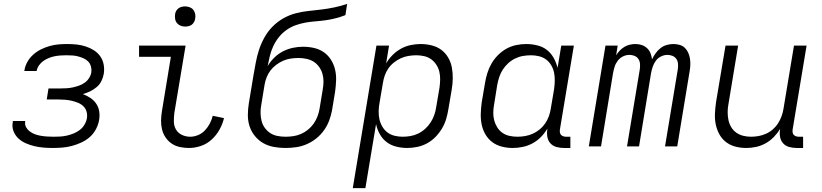

<svg xmlns="http://www.w3.org/2000/svg" viewBox="-20 -755 4240 990"><path d="M252 8Q228 8 204 6Q180 4 157 -1.5Q134 -7 112.5 -16.5Q91 -26 74.5 -41.5Q58 -57 49.5 -79Q41 -101 46 -126V-131H110V-129Q107 -112 115 -98.5Q123 -85 135.5 -76Q148 -67 162.5 -62Q177 -57 192.5 -54.5Q208 -52 224.5 -51Q241 -50 257 -50Q274 -50 291 -51Q308 -52 325.5 -56Q343 -60 360 -67Q377 -74 391.5 -85Q406 -96 415.5 -112Q425 -128 428 -145Q431 -163 426.5 -179Q422 -195 410.5 -206.5Q399 -218 383.5 -224.5Q368 -231 351.5 -235Q335 -239 318 -240.5Q301 -242 284 -242H221L230 -299H293Q308 -299 324 -300Q340 -301 356 -304.5Q372 -308 387.5 -313.5Q403 -319 416.5 -328.5Q430 -338 439 -352Q448 -366 451 -382Q453 -397 449 -412Q445 -427 435 -437.5Q425 -448 411.5 -454Q398 -460 383.5 -464Q369 -468 353.5 -469Q338 -470 322 -470Q308 -470 292.5 -469Q277 -468 262 -465Q247 -462 232 -456Q217 -450 204 -441Q191 -432 181.5 -418.5Q172 -405 169 -390V-389H105L106 -392Q109 -414 121 -435.5Q133 -457 151.5 -473.5Q170 -490 191.5 -500.5Q213 -511 235.5 -517.5Q258 -524 281 -526Q304 -528 327 -528Q351 -528 375 -525.5Q399 -523 422 -515.5Q445 -508 464.5 -495.5Q484 -483 497 -464.5Q510 -446 514.5 -422.5Q519 -399 515 -374Q512 -356 503 -337.5Q494 -319 478.5 -306Q463 -293 444.5 -284Q426 -275 407 -270Q428 -262 446 -250Q464 -238 476 -220.5Q488 -203 491.5 -181Q495 -159 491 -136Q487 -112 474.5 -88.5Q462 -65 442.5 -48Q423 -31 399 -20Q375 -9 350.5 -2.5Q326 4 301 6Q276 8 252 8Z M954 8Q930 8 907 3Q884 -2 865.5 -14.5Q847 -27 834 -46Q821 -65 815.5 -87.5Q810 -110 810.5 -134Q811 -158 815 -182L861 -462H697V-520H937L879 -173Q876 -150 876.5 -127.5Q877 -105 887.5 -87Q898 -69 918 -59.5Q938 -50 961 -50Q981 -50 1001.5 -58.5Q1022 -67 1037 -83Q1052 -99 1062 -118.5Q1072 -138 1077 -158L1135 -146Q1128 -116 1112 -87Q1096 -58 1071.5 -35.5Q1047 -13 1016 -2.5Q985 8 954 8ZM935 -618Q922 -618 911 -622.5Q900 -627 892.5 -636Q885 -645 883 -657.5Q881 -670 883 -683Q884 -691 889 -699.5Q894 -708 901.5 -713Q909 -718 917.5 -720Q926 -722 934 -722Q947 -722 958.5 -717.5Q970 -713 977 -704Q984 -695 986.5 -682.5Q989 -670 986 -657Q985 -649 980 -640.5Q975 -632 968 -627Q961 -622 952 -620Q943 -618 935 -618Z M1452 8Q1421 8 1391.5 2.5Q1362 -3 1337.5 -17Q1313 -31 1294.5 -53.5Q1276 -76 1267 -103.5Q1258 -131 1258 -161Q1258 -191 1263 -222L1287 -367Q1293 -400 1299 -433Q1305 -466 1315.5 -498Q1326 -530 1343 -561Q1360 -592 1385 -617.5Q1410 -643 1441 -660.5Q1472 -678 1505 -686.5Q1538 -695 1571.5 -698.5Q1605 -702 1638 -706Q1671 -710 1704.5 -717Q1738 -724 1770 -735L1761 -677Q1735 -667 1709.5 -660.5Q1684 -654 1658.5 -650.5Q1633 -647 1607 -645Q1581 -643 1555.5 -638.5Q1530 -634 1504.5 -625Q1479 -616 1456 -599.5Q1433 -583 1416 -561Q1399 -539 1388 -514.5Q1377 -490 1371 -465Q1365 -440 1360 -414Q1374 -438 1394.5 -458Q1415 -478 1439.5 -490.5Q1464 -503 1490.5 -508.5Q1517 -514 1543 -514Q1572 -514 1600 -507.5Q1628 -501 1650 -485.5Q1672 -470 1686.5 -447Q1701 -424 1707.5 -397Q1714 -370 1713 -341Q1712 -312 1708 -283L1692 -186Q1687 -159 1677 -132.5Q1667 -106 1650 -82.5Q1633 -59 1610.5 -41Q1588 -23 1561.5 -11.5Q1535 0 1507 4Q1479 8 1452 8ZM1452 -50Q1472 -50 1492.5 -53Q1513 -56 1532.5 -64.5Q1552 -73 1569 -87Q1586 -101 1598 -118.5Q1610 -136 1617.5 -156Q1625 -176 1628 -196L1644 -293Q1648 -314 1648 -335Q1648 -356 1642.5 -375Q1637 -394 1625 -410.5Q1613 -427 1597 -437Q1581 -447 1560.5 -451.5Q1540 -456 1519 -456Q1499 -456 1479 -453Q1459 -450 1440.5 -442Q1422 -434 1404.5 -421Q1387 -408 1374.5 -391.5Q1362 -375 1354.5 -355.5Q1347 -336 1344 -317L1327 -213Q1323 -192 1323.5 -171Q1324 -150 1329 -130.5Q1334 -111 1346 -95Q1358 -79 1374 -68.5Q1390 -58 1410.5 -54Q1431 -50 1452 -50Z M1799 215 1921 -520H1986L1971 -428Q1984 -451 2004 -471Q2024 -491 2047.5 -504Q2071 -517 2097.5 -522.5Q2124 -528 2149 -528Q2178 -528 2206 -521Q2234 -514 2255.5 -498Q2277 -482 2291 -458Q2305 -434 2310 -406.5Q2315 -379 2314.5 -350Q2314 -321 2309 -292L2292 -192Q2288 -167 2280.5 -141.5Q2273 -116 2259 -92.5Q2245 -69 2225.5 -49Q2206 -29 2182 -16Q2158 -3 2131.5 2.5Q2105 8 2080 8Q2051 8 2023 1Q1995 -6 1973.5 -22.5Q1952 -39 1938.5 -63Q1925 -87 1919 -115L1864 215ZM2056 -50Q2076 -50 2096.5 -53.5Q2117 -57 2136.5 -66.5Q2156 -76 2172.5 -91Q2189 -106 2200.5 -124Q2212 -142 2219 -161.5Q2226 -181 2229 -202L2246 -302Q2249 -323 2249.5 -344Q2250 -365 2245.5 -384.5Q2241 -404 2230 -421Q2219 -438 2203 -449.5Q2187 -461 2167 -465.5Q2147 -470 2126 -470Q2106 -470 2085.5 -466.5Q2065 -463 2046.5 -454.5Q2028 -446 2011 -432.5Q1994 -419 1982 -401.5Q1970 -384 1963.5 -364.5Q1957 -345 1954 -325L1937 -225Q1933 -204 1932.5 -182Q1932 -160 1936.5 -140Q1941 -120 1951.5 -102Q1962 -84 1978 -72Q1994 -60 2014.5 -55Q2035 -50 2056 -50Z M2624 8Q2595 8 2567.5 1Q2540 -6 2518.5 -22Q2497 -38 2483 -62Q2469 -86 2463.5 -113.5Q2458 -141 2459 -170Q2460 -199 2464 -228L2481 -328Q2485 -353 2493 -378.5Q2501 -404 2514.5 -427.5Q2528 -451 2548 -471Q2568 -491 2591.5 -504Q2615 -517 2641.5 -522.5Q2668 -528 2693 -528Q2722 -528 2750.5 -521Q2779 -514 2800 -497.5Q2821 -481 2834.5 -457Q2848 -433 2855 -405L2874 -520H2939L2867 -87Q2866 -80 2867 -72.5Q2868 -65 2872.5 -60Q2877 -55 2884 -52.5Q2891 -50 2898 -50H2921V8H2888Q2868 8 2849.5 3Q2831 -2 2818.5 -15.5Q2806 -29 2802.5 -48Q2799 -67 2802 -87L2803 -92Q2789 -69 2769.5 -49Q2750 -29 2726 -16Q2702 -3 2675.5 2.5Q2649 8 2624 8ZM2648 -50Q2668 -50 2688 -53.5Q2708 -57 2727 -65.5Q2746 -74 2762.5 -87.5Q2779 -101 2791 -118.5Q2803 -136 2810 -155.5Q2817 -175 2820 -195L2837 -295Q2840 -316 2840.5 -338Q2841 -360 2837 -380Q2833 -400 2822.5 -418Q2812 -436 2796 -448Q2780 -460 2759.5 -465Q2739 -470 2718 -470Q2698 -470 2677 -466.5Q2656 -463 2636.5 -453.5Q2617 -444 2600.5 -429Q2584 -414 2572.5 -396Q2561 -378 2554.5 -358.5Q2548 -339 2544 -318L2528 -218Q2524 -197 2523.5 -176Q2523 -155 2528 -135.5Q2533 -116 2543.5 -99Q2554 -82 2570 -70.5Q2586 -59 2606.5 -54.5Q2627 -50 2648 -50Z M3016 0 3102 -520H3165L3157 -470Q3165 -483 3175.5 -494Q3186 -505 3199 -513Q3212 -521 3227 -524.5Q3242 -528 3256 -528Q3273 -528 3288.5 -523Q3304 -518 3316 -507Q3328 -496 3334 -481Q3340 -466 3342 -449Q3350 -466 3361 -481Q3372 -496 3386 -507Q3400 -518 3417.5 -523Q3435 -528 3452 -528Q3469 -528 3484.5 -523.5Q3500 -519 3511 -508.5Q3522 -498 3528.5 -483.5Q3535 -469 3537.5 -453.5Q3540 -438 3539.5 -421.5Q3539 -405 3536 -388L3472 0H3409L3475 -398Q3477 -412 3476 -426Q3475 -440 3467.5 -451Q3460 -462 3447.5 -467Q3435 -472 3421 -472Q3405 -472 3388.5 -464Q3372 -456 3361.5 -441.5Q3351 -427 3345.5 -410.5Q3340 -394 3337 -378L3275 0H3213L3279 -398Q3281 -412 3280 -426Q3279 -440 3271.5 -451Q3264 -462 3251.5 -467Q3239 -472 3225 -472Q3208 -472 3192 -464Q3176 -456 3165 -441.5Q3154 -427 3149 -410.5Q3144 -394 3141 -378L3079 0Z M3828 8Q3799 8 3772 1Q3745 -6 3723.5 -22.5Q3702 -39 3689 -63Q3676 -87 3670.5 -114Q3665 -141 3666.5 -170Q3668 -199 3672 -228L3721 -520H3786L3736 -218Q3732 -197 3732 -176.5Q3732 -156 3736 -136.5Q3740 -117 3750 -100Q3760 -83 3776 -71.5Q3792 -60 3811.5 -55Q3831 -50 3852 -50Q3872 -50 3891.5 -53.5Q3911 -57 3930 -65.5Q3949 -74 3965 -88Q3981 -102 3992 -119.5Q4003 -137 4010 -156Q4017 -175 4020 -195L4074 -520H4139L4067 -87Q4066 -80 4067 -72.5Q4068 -65 4072.5 -60Q4077 -55 4084 -52.5Q4091 -50 4098 -50H4121V8H4088Q4068 8 4049.5 3Q4031 -2 4018.5 -15.5Q4006 -29 4002.5 -48Q3999 -67 4002 -87L4003 -91Q3989 -68 3970 -48.5Q3951 -29 3927.5 -16Q3904 -3 3878.5 2.5Q3853 8 3828 8Z"/></svg>

Font: Iosevka Light Extended
Style: Italic
Weight: 300
Width: 7
Italic angle: -9°
Monospace: yes
Designer: Belleve Invis
Foundry: Belleve Invis
Version: Version 32.5.0; ttfautohint (v1.8.4)